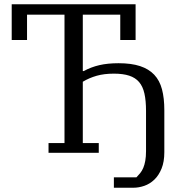

<svg xmlns="http://www.w3.org/2000/svg" viewBox="-20 -718 847 902"><path d="M515 115H621Q630 106 638.5 95.5Q647 85 653 71Q659 57 662.5 37.5Q666 18 666 -8V-197Q666 -245 658.5 -278.5Q651 -312 633.5 -332.5Q616 -353 587 -362.5Q558 -372 515 -372Q469 -372 434 -362Q399 -352 369 -334V-46H444V0H208V-46H283V-649H107V-530H35V-698H617V-530H545V-649H369V-384H373Q408 -403 447 -412Q486 -421 537 -421Q597 -421 638 -407.5Q679 -394 704.5 -367Q730 -340 741 -298.5Q752 -257 752 -200V-3Q752 42 739 74Q726 106 705 126Q684 146 658 155Q632 164 606 164H515Z"/></svg>

Font: IBM Plex Serif
Style: Regular
Weight: 400
Designer: Mike Abbink, Paul van der Laan, Pieter van Rosmalen
Foundry: Bold Monday
Version: Version 2.6